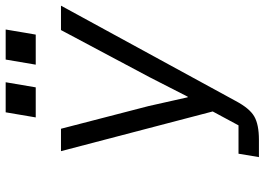

<svg xmlns="http://www.w3.org/2000/svg" viewBox="-148 -785 933 677"><g transform="rotate(-90 318.5 -446.5)"><path d="M115 -72H215L264 -163L124 -698H203L283 -389L314 -251H316L385 -386L551 -698H637L301 -82Q275 -33 246.5 -16.5Q218 0 164 0H103ZM367 -893 349 -787H243L261 -893ZM553 -893 535 -787H429L447 -893Z"/></g></svg>

Font: iA Writer Mono V
Style: Regular
Weight: 400
Italic angle: -9.5°
Designer: Mike Abbink, Paul van der Laan, Pieter van Rosmalen
Foundry: Bold Monday
Version: Version 2.000